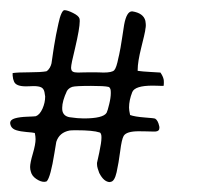

<svg xmlns="http://www.w3.org/2000/svg" viewBox="-24 -439 430 380"><path d="M221.7 -390.1Q226.6 -416.5 237.3 -416.5Q237.3 -416.5 237.8 -416.5Q259.8 -413.1 263.7 -397.9Q264.6 -392.1 264.6 -389.2Q264.6 -387.2 264.4 -385.5Q264.2 -383.8 263.7 -381.3Q263.2 -378.9 263.2 -377.4Q262.7 -373.5 255.6 -345Q248.5 -316.4 248.5 -301.3V-298.8Q257.8 -297.4 273.4 -296.6Q289.1 -295.9 293.5 -295.4Q298.3 -288.6 299.8 -282.2Q300.3 -280.3 300.3 -275.9Q300.3 -271.5 299.8 -269H296.4Q293.9 -269 287.6 -269.3Q281.2 -269.5 277.8 -269.5Q243.2 -269.5 237.8 -256.8Q231.4 -240.7 231.4 -226.1Q231.4 -220.7 233.4 -211.9V-211.4Q242.7 -208 262.2 -206.5Q281.7 -205.1 283.2 -204.1Q288.6 -200.7 291 -189.9Q291.5 -188.5 291.5 -186Q291.5 -179.2 283.7 -178.7H277.3Q273.4 -178.7 264.4 -179Q255.4 -179.2 250.5 -179.2Q226.1 -179.2 220.7 -169.9Q216.8 -163.1 213.9 -139.9Q210.9 -116.7 206.8 -98.1Q202.6 -79.6 194.8 -79.1Q194.3 -79.1 194.3 -78.9Q194.3 -78.6 193.8 -78.6Q181.6 -78.6 172.4 -96.7L169.4 -105.5Q168 -109.9 168 -114.3V-116.7L172.4 -136.7Q176.8 -157.2 176.8 -166.5Q176.8 -170.9 176.3 -172.4Q175.3 -176.3 173.3 -176.8Q160.2 -181.2 127 -181.2Q116.7 -181.2 113.8 -180.7Q93.3 -176.8 87.4 -158.2Q86.9 -156.2 83.5 -134.8Q80.1 -113.3 76.2 -98.6Q72.3 -84 68.4 -80.1Q65.4 -79.1 63.5 -79.1Q56.2 -79.1 47.6 -85Q39.1 -90.8 37.1 -99.1Q35.6 -103.5 35.6 -108.4Q35.6 -116.7 41 -135Q46.4 -153.3 46.4 -163.6Q46.4 -168.9 44.9 -175.8Q41 -176.8 28.8 -177.7Q16.6 -178.7 8.5 -181.2Q0.5 -183.6 -2.4 -189.5Q-3.9 -193.4 -3.9 -195.3Q-3.9 -202.1 5.6 -204.8Q15.1 -207.5 29.8 -208Q44.4 -208.5 46.9 -209Q54.7 -211.9 60.1 -223.9Q65.4 -235.8 65.4 -248L64 -256.8Q62.5 -263.7 57.6 -266.1Q52.7 -268.6 42 -268.6Q39.6 -268.6 34.7 -268.3Q29.8 -268.1 27.3 -268.1Q7.8 -268.1 3.9 -277.3Q3.4 -278.3 2 -282.7Q1 -287.6 1 -289.6V-294.4Q11.7 -295.9 34.2 -295.9Q56.6 -295.9 67.9 -297.9Q71.8 -300.3 74.5 -304.9Q77.1 -309.6 77.9 -313.5Q78.6 -317.4 79.6 -325Q80.6 -332.5 81.1 -335.4L83 -347.7Q85 -359.9 86.9 -369.9Q88.9 -379.9 91.6 -392.3Q94.2 -404.8 97.4 -411.9Q100.6 -418.9 103.5 -418.9Q109.4 -418.9 120.6 -413.3Q131.8 -407.7 133.3 -402.3Q133.8 -400.9 133.8 -397Q133.8 -382.8 124.5 -343.3Q116.7 -312 116.7 -305.2Q116.7 -299.3 119.9 -297.4Q123 -295.4 130.4 -295.4Q132.8 -295.4 141.4 -295.7Q149.9 -295.9 156.2 -295.9H162.6Q166.5 -295.9 172.6 -295.7Q178.7 -295.4 180.7 -295.4Q197.8 -295.4 202.1 -300Q206.5 -304.7 210.4 -324.7Q211.4 -329.1 211.9 -331.1Q214.4 -342.3 217.5 -362.8Q220.7 -383.3 221.7 -390.1ZM108.4 -258.8Q99.1 -238.8 99.1 -225.6Q99.1 -221.2 99.6 -219.2Q102.1 -209 113.8 -207Q129.9 -204.6 141.6 -204.6Q180.2 -204.6 187 -215.8Q189 -219.7 192.1 -232.7Q195.3 -245.6 195.3 -254.9Q195.3 -259.8 194.8 -261.7Q193.4 -266.6 190.4 -267.1Q182.6 -269 156.2 -269Q125.5 -269 119.1 -267.1Q111.8 -264.6 108.4 -258.8Z"/></svg>

Font: Sintesa 3
Style: 3
Weight: 400
Version: Version 001.000